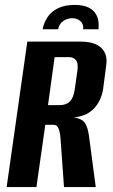

<svg xmlns="http://www.w3.org/2000/svg" viewBox="-20 -760 460 780"><path d="M283 -740Q318 -740 338.5 -730Q359 -720 368.5 -704.5Q378 -689 380 -672Q382 -655 380 -641H318Q320 -663 306.5 -674.5Q293 -686 274 -686Q254 -686 237.5 -675Q221 -664 216 -641H153Q158 -667 172.5 -689.5Q187 -712 214.5 -726Q242 -740 283 -740ZM7 0 91 -591H307Q366 -591 392.5 -564.5Q419 -538 411 -491L399 -399Q392 -352 362.5 -320Q333 -288 280 -283Q313 -278 325 -260.5Q337 -243 342 -204L369 0H240L226 -196Q225 -212 222 -225Q219 -238 213.5 -245.5Q208 -253 198 -253H164L128 0ZM175 -333H223Q249 -333 264 -348Q279 -363 284 -399L294 -470Q299 -502 289 -515Q279 -528 260 -528H202Z"/></svg>

Font: Alumni Sans
Style: Bold Italic
Weight: 700
Italic angle: -8°
Designer: Robert E. Leuschke
Foundry: Robert E. Leuschke
Version: Version 1.016